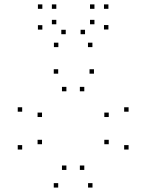

<svg xmlns="http://www.w3.org/2000/svg" viewBox="-20 -836 660 866"><path d="M397.2 10V-10H377.2V10ZM560 -161.5V-181.5H540V-161.5ZM560 -332.2V-352.2H540V-332.2ZM403.8 -503.7V-523.7H383.8V-503.7ZM242.5 -503.7V-523.7H222.5V-503.7ZM80 -332.2V-352.2H60V-332.2ZM80 -161.5V-181.5H60V-161.5ZM242.5 10V-10H222.5V10ZM169.5 -185.5V-205.5H149.5V-185.5ZM169.5 -308.2V-328.2H149.5V-308.2ZM279.5 -424.2V-444.2H259.5V-424.2ZM360.2 -424.2V-444.2H340.2V-424.2ZM470.5 -308.2V-328.2H450.5V-308.2ZM470.5 -185.5V-205.5H450.5V-185.5ZM360.2 -69.5V-89.5H340.2V-69.5ZM279.5 -69.5V-89.5H259.5V-69.5ZM396.8 -623.5V-643.5H376.8V-623.5ZM469 -703V-723H449V-703ZM469 -796.2V-816.2H449V-796.2ZM406 -796.2V-816.2H386V-796.2ZM406 -726.5V-746.5H386V-726.5ZM363.5 -681.7V-701.7H343.5V-681.7ZM276.5 -681.7V-701.7H256.5V-681.7ZM234 -726.5V-746.5H214V-726.5ZM234 -796.2V-816.2H214V-796.2ZM171 -796.2V-816.2H151V-796.2ZM171 -702.5V-722.5H151V-702.5ZM243.2 -623.5V-643.5H223.2V-623.5Z"/></svg>

Font: Monaspace Krypton Dots Var
Style: Regular
Weight: 400
Designer: Riley Cran and the Lettermatic Team
Version: Version 1.100 (Monaspace Krypton Dots)